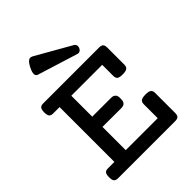

<svg xmlns="http://www.w3.org/2000/svg" viewBox="-226 -929 1051 1051"><g transform="rotate(-45 300.0 -403.5)"><path d="M410.6 -687Q422.9 -679.7 422.9 -666Q422.9 -661.1 420.4 -654.8Q417.5 -647 411.4 -642.1Q405.3 -637.2 397.9 -637.2Q396.5 -637.2 391.6 -638.2L156.7 -711.4Q144.5 -715.8 144 -728.5Q142.6 -743.2 156.7 -770.5Q170.4 -797.4 183.6 -804.2Q188 -806.6 193.4 -806.6Q199.7 -806.6 208.5 -802.2ZM205.1 -79.1H452.6V-186.5Q452.6 -204.6 462.9 -211.4Q474.1 -218.3 497.6 -218.3Q520.5 -218.3 529.8 -211.9Q540.5 -205.1 540.5 -186.5V-32.7Q540.5 -14.6 533.4 -7.3Q526.4 0 509.3 0H66.4Q49.3 0 42.5 -8.8Q35.6 -17.1 35.6 -38.6Q35.6 -61 43 -69.8Q49.3 -77.6 66.4 -77.6H115.7V-502H66.4Q48.8 -502 42 -511.2Q35.6 -521 35.6 -540.5Q35.6 -562 43 -571.3Q49.8 -579.6 66.4 -579.6H499.5Q516.6 -579.6 523.7 -572.3Q530.8 -564.9 530.8 -546.9V-415Q530.8 -397.9 520.5 -390.9Q510.3 -383.8 486.3 -383.8Q463.4 -383.8 453.6 -390.6Q444.3 -397.5 444.3 -415V-500.5H205.1V-338.4H345.7Q357.9 -338.4 364 -336.9Q370.1 -335.4 374 -331.5Q381.3 -326.7 383.3 -318.8Q385.3 -311 385.3 -301.3Q385.3 -290.5 384 -283Q382.8 -275.4 377.9 -269Q373.5 -263.7 366.7 -261.2Q359.9 -258.8 347.7 -258.8L205.1 -259.3Z"/></g></svg>

Font: Courier Prime Medium
Style: Regular
Weight: 500
Designer: Alan Dague-Greene
Foundry: Quote-Unquote Apps
Version: Version 1.202